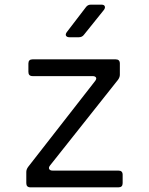

<svg xmlns="http://www.w3.org/2000/svg" viewBox="-20 -805 640 825"><path d="M111 0Q93 0 93 -18V-66Q93 -77 101 -88L388 -456Q396 -466 392.5 -472Q389 -478 377 -478H120Q102 -478 102 -496V-532Q102 -550 120 -550H477Q495 -550 495 -532V-484Q495 -473 487 -462L195 -94Q188 -85 191.5 -78.5Q195 -72 206 -72H489Q507 -72 507 -54V-18Q507 0 489 0ZM278 -645Q268 -645 264 -651Q260 -657 267 -667L349 -774Q357 -785 370 -785H416Q427 -785 430 -778.5Q433 -772 427 -763L341 -656Q333 -645 319 -645Z"/></svg>

Font: Pitagon Sans Mono Light
Style: Regular
Weight: 300
Monospace: yes
Designer: Travis Tran
Foundry: Pitagon
Version: Version 1.001; ttfautohint (v1.8.4.7-5d5b);gftools[0.9.26]